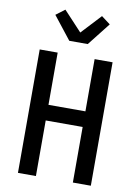

<svg xmlns="http://www.w3.org/2000/svg" viewBox="-105 -1059 809 1126"><g transform="rotate(10 300.0 -495.5)"><path d="M83 0V-735H190V-424H410V-735H517V0H410V-331H190V0ZM245 -815 138 -951 191 -991 300 -874 409 -991 462 -951 355 -815Z"/></g></svg>

Font: Iosevka Aile Semibold
Style: Regular
Weight: 600
Designer: Belleve Invis
Foundry: Belleve Invis
Version: Version 31.1.0; ttfautohint (v1.8.4)